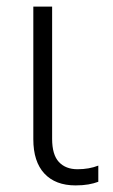

<svg xmlns="http://www.w3.org/2000/svg" viewBox="-20 -552 343 582"><path d="M209 10Q148 10 114.5 -26Q81 -62 81 -130V-532H138V-131Q138 -83 158.5 -61Q179 -39 215 -39Q250 -39 278 -50V-1Q265 4 248 7Q231 10 209 10Z"/></svg>

Font: RS Noto Sans Light
Style: Regular
Weight: 300
Designer: Monotype Design Team
Foundry: Monotype Imaging Inc.
Version: Version 3.10